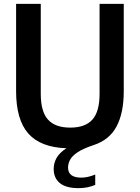

<svg xmlns="http://www.w3.org/2000/svg" viewBox="-20 -760 726 996"><path d="M387 216Q322.5 216 290.5 189.8Q258.5 163.5 258.5 116.5Q258.5 86 273.5 59.2Q288.5 32.5 324.5 9Q190.5 4.5 127 -67.2Q63.5 -139 63.5 -287V-740H191.5V-273Q191.5 -181 229 -139.5Q266.5 -98 344.5 -98Q422 -98 459.2 -139.5Q496.5 -181 496.5 -273V-740H622V-287Q622 -174 584.5 -103.8Q547 -33.5 464.5 -7Q410.5 11 382 30.2Q353.5 49.5 343.2 69.5Q333 89.5 333 109Q333 161.5 402 161.5Q417.5 161.5 435 157.8Q452.5 154 474 145.5V199Q454 207.5 432.8 211.8Q411.5 216 387 216Z"/></svg>

Font: Encode Sans SemiCondensed SemiCondensed SemiBold
Style: Regular
Weight: 600
Width: 4
Designer: Multiple Designers
Foundry: Impallari Type
Version: Version 3.000; ttfautohint (v1.8.3) -l 8 -r 50 -G 200 -x 14 